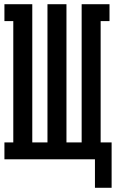

<svg xmlns="http://www.w3.org/2000/svg" viewBox="-20 -755 549 910"><path d="M430 135V0H1V-80H43V-655H1V-735H133V-80H205V-735H295V-80H367V-735H499V-655H457V-80H509V135Z"/></svg>

Font: Iosevka Slab Medium
Style: Regular
Weight: 500
Monospace: yes
Designer: Belleve Invis
Foundry: Belleve Invis
Version: Version 11.1.1; ttfautohint (v1.8.3)